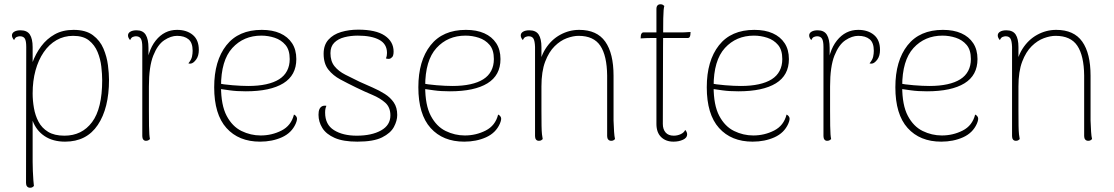

<svg xmlns="http://www.w3.org/2000/svg" viewBox="-20 -652 5223 900"><path d="M325 -512Q382 -512 415.5 -487Q449 -462 465 -424Q481 -386 486 -346.5Q491 -307 491 -278Q491 -145 438.5 -66.5Q386 12 285 12Q228 12 189 -14Q150 -40 133 -86V106Q133 126 134 150Q135 174 136.5 193.5Q138 213 139 220Q136 223 132 225.5Q128 228 121 228Q112 228 107 222Q102 216 102 206L103 -432Q103 -460 96.5 -471Q90 -482 73 -482Q67 -482 59 -479Q51 -476 46 -464Q41 -470 38.5 -475.5Q36 -481 36 -486Q36 -497 47 -503.5Q58 -510 76 -510Q107 -510 120 -490Q133 -470 133 -431V-300L110 -271Q116 -315 131.5 -357.5Q147 -400 173 -435Q199 -470 236.5 -491Q274 -512 325 -512ZM323 -484Q280 -484 245 -464Q210 -444 185 -407.5Q160 -371 146.5 -322Q133 -273 133 -214Q133 -181 139 -146Q145 -111 160.5 -81.5Q176 -52 205.5 -34Q235 -16 282 -16Q364 -16 411.5 -79.5Q459 -143 459 -276Q459 -304 455 -339.5Q451 -375 437.5 -408Q424 -441 397 -462.5Q370 -484 323 -484Z M664 8Q656 8 651.5 2Q647 -4 647 -14V-432Q647 -460 640 -471Q633 -482 617 -482Q611 -482 603 -479Q595 -476 590 -464Q580 -475 580 -486Q580 -497 591 -503.5Q602 -510 620 -510Q650 -510 663 -489Q676 -468 676 -427V-327L664 -319Q670 -412 710 -462Q750 -512 810 -512Q855 -512 883.5 -488.5Q912 -465 912 -418Q912 -390 899.5 -373Q887 -356 875 -354Q868 -353 863 -355Q877 -372 880 -386.5Q883 -401 883 -414Q883 -452 863.5 -468Q844 -484 810 -484Q781 -484 750 -463.5Q719 -443 698.5 -391.5Q678 -340 678 -247Q678 -177 678 -132.5Q678 -88 678.5 -62Q679 -36 680 -22.5Q681 -9 683 0Q680 3 675.5 5.5Q671 8 664 8Z M1199 12Q1099 12 1041.5 -52Q984 -116 984 -243Q984 -367 1041 -439.5Q1098 -512 1207 -512Q1257 -512 1293 -496Q1329 -480 1349 -449.5Q1369 -419 1369 -375Q1369 -299 1308 -261.5Q1247 -224 1132 -224Q1089 -224 1057.5 -228.5Q1026 -233 998 -237V-262Q1027 -256 1069.5 -252.5Q1112 -249 1144 -249Q1191 -249 1227.5 -257Q1264 -265 1288.5 -280.5Q1313 -296 1325.5 -320Q1338 -344 1338 -375Q1338 -418 1318 -441.5Q1298 -465 1267.5 -475Q1237 -485 1205 -485Q1122 -485 1069 -427Q1016 -369 1016 -247Q1016 -159 1042.5 -109Q1069 -59 1112 -38Q1155 -17 1202 -17Q1254 -17 1299.5 -40Q1345 -63 1358 -115Q1367 -111 1371 -102Q1375 -93 1366 -72Q1347 -29 1301.5 -8.5Q1256 12 1199 12Z M1655 12Q1589 12 1549 -5.5Q1509 -23 1491 -52Q1473 -81 1473 -114Q1473 -130 1477 -139.5Q1481 -149 1489 -153.5Q1497 -158 1510 -156Q1507 -149 1505.5 -142Q1504 -135 1504 -124Q1504 -68 1545.5 -42Q1587 -16 1652 -16Q1722 -16 1766 -40.5Q1810 -65 1810 -111Q1810 -149 1786 -170.5Q1762 -192 1725 -207.5Q1688 -223 1649 -242Q1610 -261 1575.5 -279.5Q1541 -298 1519 -326Q1497 -354 1497 -400Q1497 -441 1519.5 -466Q1542 -491 1579 -502Q1616 -513 1659 -513Q1742 -513 1783.5 -485Q1825 -457 1825 -410Q1825 -399 1822.5 -391.5Q1820 -384 1812 -379Q1808 -376 1802 -376Q1796 -376 1789 -378Q1792 -385 1793 -391.5Q1794 -398 1794 -404Q1794 -446 1757.5 -465.5Q1721 -485 1657 -485Q1624 -485 1594.5 -477.5Q1565 -470 1547 -452Q1529 -434 1529 -403Q1529 -365 1548 -341.5Q1567 -318 1598.5 -302Q1630 -286 1665 -269Q1696 -255 1727 -241.5Q1758 -228 1784 -211.5Q1810 -195 1826 -171.5Q1842 -148 1842 -113Q1842 -86 1826.5 -57Q1811 -28 1771 -8Q1731 12 1655 12Z M2156 12Q2056 12 1998.5 -52Q1941 -116 1941 -243Q1941 -367 1998 -439.5Q2055 -512 2164 -512Q2214 -512 2250 -496Q2286 -480 2306 -449.5Q2326 -419 2326 -375Q2326 -299 2265 -261.5Q2204 -224 2089 -224Q2046 -224 2014.5 -228.5Q1983 -233 1955 -237V-262Q1984 -256 2026.5 -252.5Q2069 -249 2101 -249Q2148 -249 2184.5 -257Q2221 -265 2245.5 -280.5Q2270 -296 2282.5 -320Q2295 -344 2295 -375Q2295 -418 2275 -441.5Q2255 -465 2224.5 -475Q2194 -485 2162 -485Q2079 -485 2026 -427Q1973 -369 1973 -247Q1973 -159 1999.5 -109Q2026 -59 2069 -38Q2112 -17 2159 -17Q2211 -17 2256.5 -40Q2302 -63 2315 -115Q2324 -111 2328 -102Q2332 -93 2323 -72Q2304 -29 2258.5 -8.5Q2213 12 2156 12Z M2506 8Q2497 8 2492.5 2Q2488 -4 2488 -14V-432Q2487 -460 2480.5 -471Q2474 -482 2458 -482Q2452 -482 2444 -479Q2436 -476 2431 -464Q2421 -475 2421 -486Q2421 -497 2432 -503.5Q2443 -510 2461 -510Q2492 -510 2505 -490Q2518 -470 2518 -431V-327L2505 -319Q2509 -379 2536.5 -422.5Q2564 -466 2606 -489Q2648 -512 2695 -512Q2778 -512 2817 -457Q2856 -402 2856 -297V-87Q2857 -57 2858.5 -34.5Q2860 -12 2863 0Q2860 3 2856 5.5Q2852 8 2845 8Q2836 8 2831 2Q2826 -4 2826 -14V-298Q2825 -391 2794 -437.5Q2763 -484 2692 -484Q2667 -484 2637 -473Q2607 -462 2580 -435.5Q2553 -409 2535.5 -363Q2518 -317 2518 -247Q2518 -177 2518 -132.5Q2518 -88 2518.5 -62Q2519 -36 2520.5 -22.5Q2522 -9 2524 0Q2521 3 2517 5.5Q2513 8 2506 8Z M3137 12Q3101 12 3079 -9.5Q3057 -31 3057 -71V-610Q3057 -621 3062 -626.5Q3067 -632 3076 -632Q3083 -632 3087 -629.5Q3091 -627 3094 -624Q3090 -613 3089 -565.5Q3088 -518 3088 -428L3087 -71Q3087 -46 3100 -31Q3113 -16 3138 -16Q3155 -16 3170.5 -23Q3186 -30 3192 -43Q3197 -37 3199 -32Q3201 -27 3201 -22Q3201 -6 3181.5 3Q3162 12 3137 12ZM2983 -472 2984 -486Q2985 -492 2988 -496Q2991 -500 2995 -500H3165Q3169 -500 3176 -500Q3183 -500 3191 -500.5Q3199 -501 3206 -501.5Q3213 -502 3217 -502L3216 -488Q3215 -482 3212.5 -478Q3210 -474 3205 -474H3043Q3033 -474 3013 -473.5Q2993 -473 2983 -472Z M3508 12Q3408 12 3350.5 -52Q3293 -116 3293 -243Q3293 -367 3350 -439.5Q3407 -512 3516 -512Q3566 -512 3602 -496Q3638 -480 3658 -449.5Q3678 -419 3678 -375Q3678 -299 3617 -261.5Q3556 -224 3441 -224Q3398 -224 3366.5 -228.5Q3335 -233 3307 -237V-262Q3336 -256 3378.5 -252.5Q3421 -249 3453 -249Q3500 -249 3536.5 -257Q3573 -265 3597.5 -280.5Q3622 -296 3634.5 -320Q3647 -344 3647 -375Q3647 -418 3627 -441.5Q3607 -465 3576.5 -475Q3546 -485 3514 -485Q3431 -485 3378 -427Q3325 -369 3325 -247Q3325 -159 3351.5 -109Q3378 -59 3421 -38Q3464 -17 3511 -17Q3563 -17 3608.5 -40Q3654 -63 3667 -115Q3676 -111 3680 -102Q3684 -93 3675 -72Q3656 -29 3610.5 -8.5Q3565 12 3508 12Z M3857 8Q3849 8 3844.5 2Q3840 -4 3840 -14V-432Q3840 -460 3833 -471Q3826 -482 3810 -482Q3804 -482 3796 -479Q3788 -476 3783 -464Q3773 -475 3773 -486Q3773 -497 3784 -503.5Q3795 -510 3813 -510Q3843 -510 3856 -489Q3869 -468 3869 -427V-327L3857 -319Q3863 -412 3903 -462Q3943 -512 4003 -512Q4048 -512 4076.5 -488.5Q4105 -465 4105 -418Q4105 -390 4092.5 -373Q4080 -356 4068 -354Q4061 -353 4056 -355Q4070 -372 4073 -386.5Q4076 -401 4076 -414Q4076 -452 4056.5 -468Q4037 -484 4003 -484Q3974 -484 3943 -463.5Q3912 -443 3891.5 -391.5Q3871 -340 3871 -247Q3871 -177 3871 -132.5Q3871 -88 3871.5 -62Q3872 -36 3873 -22.5Q3874 -9 3876 0Q3873 3 3868.5 5.5Q3864 8 3857 8Z M4392 12Q4292 12 4234.5 -52Q4177 -116 4177 -243Q4177 -367 4234 -439.5Q4291 -512 4400 -512Q4450 -512 4486 -496Q4522 -480 4542 -449.5Q4562 -419 4562 -375Q4562 -299 4501 -261.5Q4440 -224 4325 -224Q4282 -224 4250.5 -228.5Q4219 -233 4191 -237V-262Q4220 -256 4262.5 -252.5Q4305 -249 4337 -249Q4384 -249 4420.5 -257Q4457 -265 4481.5 -280.5Q4506 -296 4518.5 -320Q4531 -344 4531 -375Q4531 -418 4511 -441.5Q4491 -465 4460.5 -475Q4430 -485 4398 -485Q4315 -485 4262 -427Q4209 -369 4209 -247Q4209 -159 4235.5 -109Q4262 -59 4305 -38Q4348 -17 4395 -17Q4447 -17 4492.5 -40Q4538 -63 4551 -115Q4560 -111 4564 -102Q4568 -93 4559 -72Q4540 -29 4494.5 -8.5Q4449 12 4392 12Z M4742 8Q4733 8 4728.5 2Q4724 -4 4724 -14V-432Q4723 -460 4716.5 -471Q4710 -482 4694 -482Q4688 -482 4680 -479Q4672 -476 4667 -464Q4657 -475 4657 -486Q4657 -497 4668 -503.5Q4679 -510 4697 -510Q4728 -510 4741 -490Q4754 -470 4754 -431V-327L4741 -319Q4745 -379 4772.5 -422.5Q4800 -466 4842 -489Q4884 -512 4931 -512Q5014 -512 5053 -457Q5092 -402 5092 -297V-87Q5093 -57 5094.5 -34.5Q5096 -12 5099 0Q5096 3 5092 5.5Q5088 8 5081 8Q5072 8 5067 2Q5062 -4 5062 -14V-298Q5061 -391 5030 -437.5Q4999 -484 4928 -484Q4903 -484 4873 -473Q4843 -462 4816 -435.5Q4789 -409 4771.5 -363Q4754 -317 4754 -247Q4754 -177 4754 -132.5Q4754 -88 4754.5 -62Q4755 -36 4756.5 -22.5Q4758 -9 4760 0Q4757 3 4753 5.5Q4749 8 4742 8Z"/></svg>

Font: Arima Thin Thin
Style: Regular
Weight: 250
Version: Version 1.100